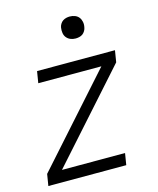

<svg xmlns="http://www.w3.org/2000/svg" viewBox="-109 -799 719 876"><g transform="rotate(-15 250.0 -361.0)"><path d="M10 0 19 -55 385 -465H87L96 -520H464L455 -465L89 -55H387L378 0ZM305 -618Q292 -618 281 -622.5Q270 -627 262.5 -636Q255 -645 253 -657.5Q251 -670 253 -683Q254 -691 259 -699.5Q264 -708 271.5 -713Q279 -718 287.5 -720Q296 -722 304 -722Q317 -722 328.5 -717.5Q340 -713 347 -704Q354 -695 356.5 -682.5Q359 -670 356 -657Q355 -649 350 -640.5Q345 -632 338 -627Q331 -622 322 -620Q313 -618 305 -618Z"/></g></svg>

Font: Iosevka Light Oblique
Style: Regular
Weight: 300
Italic angle: -9°
Monospace: yes
Designer: Belleve Invis
Foundry: Belleve Invis
Version: Version 32.5.0; ttfautohint (v1.8.4)